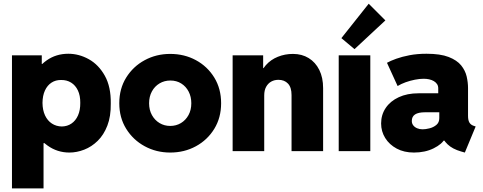

<svg xmlns="http://www.w3.org/2000/svg" viewBox="-20 -832 2658 1057"><path d="M45.9 205.1V-527.3H210V-479.5H232.4L208 -420.9V-103.5L246.1 -43.9H219.7V205.1ZM362.3 7.8Q295.4 7.8 242.2 -30.3Q189 -68.4 157.7 -131.6Q126.5 -194.8 126 -269.5Q126.5 -341.8 155.8 -402.3Q185.1 -462.9 236.8 -499.5Q288.6 -536.1 356.4 -536.1Q414.6 -536.1 468.8 -506.1Q522.9 -476.1 557.1 -415Q591.3 -354 589.8 -261.7Q590.8 -191.4 571 -140.4Q551.3 -89.4 517.8 -56.6Q484.4 -23.9 443.6 -8.1Q402.8 7.8 362.3 7.8ZM320.3 -135.7Q350.6 -136.2 373.5 -151.9Q396.5 -167.5 409.4 -196.5Q422.4 -225.6 421.9 -265.6Q422.4 -305.7 408.9 -334Q395.5 -362.3 371.6 -377.2Q347.7 -392.1 316.4 -391.6Q286.6 -392.1 263.7 -377.2Q240.7 -362.3 227.5 -334Q214.4 -305.7 213.9 -265.6Q214.4 -225.6 228 -196.5Q241.7 -167.5 265.6 -151.9Q289.6 -136.2 320.3 -135.7Z M917 7.8Q840.3 7.8 776.6 -26.9Q712.9 -61.5 674.8 -122.8Q636.7 -184.1 636.7 -263.7Q636.7 -343.8 674.8 -405Q712.9 -466.3 776.6 -500.7Q840.3 -535.2 917 -535.2Q995.1 -535.2 1058.6 -500.7Q1122.1 -466.3 1159.7 -405Q1197.3 -343.8 1197.3 -263.7Q1197.3 -184.1 1159.7 -122.8Q1122.1 -61.5 1058.6 -26.9Q995.1 7.8 917 7.8ZM917 -138.7Q949.7 -138.7 976.1 -154.5Q1002.4 -170.4 1017.8 -198.5Q1033.2 -226.6 1033.2 -263.7Q1033.2 -299.3 1018.6 -327.6Q1003.9 -356 978 -372.3Q952.1 -388.7 918 -388.7Q884.8 -388.7 858.2 -372.8Q831.5 -356.9 816.2 -328.6Q800.8 -300.3 800.8 -263.7Q800.8 -226.6 816.4 -198.5Q832 -170.4 858.4 -154.5Q884.8 -138.7 917 -138.7Z M1260.7 0V-527.3H1428.7V-457H1453.1L1407.2 -397.5Q1416 -442.4 1443.4 -473.1Q1470.7 -503.9 1509.8 -519.5Q1548.8 -535.2 1592.8 -535.2Q1642.1 -535.2 1679.4 -512.2Q1716.8 -489.3 1737.8 -447Q1758.8 -404.8 1758.8 -346.7V0H1585V-308.6Q1585 -351.1 1565.4 -371.8Q1545.9 -392.6 1512.7 -392.6Q1490.7 -392.6 1473.1 -382.8Q1455.6 -373 1445.1 -354Q1434.6 -335 1434.6 -306.6V0Z M1844.7 0V-527.3H2018.6V0ZM1931.6 -561.5 1859.4 -622.1 2009.8 -811.5 2101.6 -719.7Z M2258.8 7.8Q2204.6 7.8 2164.1 -13.9Q2123.5 -35.6 2100.8 -72Q2078.1 -108.4 2078.1 -152.3Q2078.1 -200.2 2103.5 -237.8Q2128.9 -275.4 2175.3 -296.9Q2221.7 -318.4 2284.2 -318.4H2418.9V-213.9H2320.3Q2283.2 -213.9 2265.1 -202.1Q2247.1 -190.4 2247.1 -166Q2247.1 -152.3 2254.9 -142.1Q2262.7 -131.8 2276.1 -126Q2289.6 -120.1 2306.6 -120.1Q2322.8 -120.1 2344.5 -125.5Q2366.2 -130.9 2382.3 -144.3Q2398.4 -157.7 2398.4 -181.6V-250L2392.6 -269.5V-345.7Q2392.6 -359.4 2386 -369.1Q2379.4 -378.9 2368.2 -385.5Q2356.9 -392.1 2342.5 -395.3Q2328.1 -398.4 2312.5 -398.4Q2290.5 -398.4 2264.4 -393.3Q2238.3 -388.2 2213.1 -379.2Q2188 -370.1 2168.9 -358.4L2110.4 -486.3Q2129.4 -497.1 2161.1 -508.5Q2192.9 -520 2235.1 -528.1Q2277.3 -536.1 2328.1 -536.1Q2404.3 -536.1 2450 -518.3Q2495.6 -500.5 2518.6 -472.2Q2541.5 -443.8 2549.1 -410.9Q2556.6 -377.9 2556.6 -347.7V-194.3Q2556.6 -170.4 2564 -157.7Q2571.3 -145 2586.9 -139.6L2598.6 -135.7L2539.1 7.8L2518.6 2Q2470.7 -11.7 2444.1 -37.4Q2417.5 -63 2412.1 -87.9L2455.1 -57.6H2377L2428.7 -68.4Q2414.1 -38.6 2367.2 -15.4Q2320.3 7.8 2258.8 7.8Z"/></svg>

Font: Reddit Sans Black
Style: Regular
Weight: 900
Version: Version 1.014